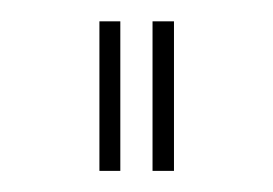

<svg xmlns="http://www.w3.org/2000/svg" viewBox="-20 -730 256 180"><path d="M73.2 -569.8V-710H92.8V-569.8ZM123 -569.8V-710H143.1V-569.8Z"/></svg>

Font: Rawline Thin
Style: Regular
Weight: 250
Designer: Matt McInerney, Pablo Impallari, Rodrigo Fuenzalida
Foundry: Matt McInerney, Pablo Impallari, Rodrigo Fuenzalida
Version: Version 4.020;PS 004.020;hotconv 1.0.88;makeotf.lib2.5.64775